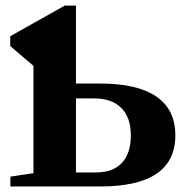

<svg xmlns="http://www.w3.org/2000/svg" viewBox="-20 -675 701 695"><path d="M453.6 -185.1Q453.6 -250.5 418.7 -284.7Q383.8 -318.8 321.8 -318.8H254.9V-50.8H326.7Q388.7 -50.8 421.1 -85.2Q453.6 -119.6 453.6 -185.1ZM214.4 -654.8H254.9V-372.6H342.8Q477.5 -372.6 546.1 -325.4Q614.7 -278.3 614.7 -185.1Q614.7 0 342.8 0H17.6V-35.6L101.1 -48.3V-436.5L17.1 -508.3V-543.9Z"/></svg>

Font: Liberation Serif
Style: Bold
Weight: 700
Designer: Steve Matteson
Foundry: Ascender Corporation
Version: Version 2.1.5